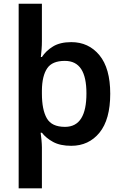

<svg xmlns="http://www.w3.org/2000/svg" viewBox="-20 -780 666 1040"><path d="M577.1 -272C577.1 -364.3 557.6 -433.6 518.6 -481C479.5 -528.3 428.7 -551.8 366.2 -551.8C325.7 -551.8 292.5 -543.9 267.1 -528.3C241.7 -512.7 221.7 -493.7 207 -471.2H201.2C202.6 -480.5 203.6 -493.7 205.1 -510.7C206.5 -527.8 207 -543 207 -557.1V-759.8H81.1V240.2H207V18.1C207 7.3 206.1 -6.3 204.6 -22.9C203.1 -39.6 201.7 -52.2 200.2 -61H207C221.7 -42 241.7 -25.4 267.6 -11.2C293.5 2.9 326.2 9.8 366.2 9.8C429.2 9.8 480.5 -14.2 519 -61.5C557.6 -108.9 577.1 -179.2 577.1 -272ZM448.2 -273.9C448.2 -156.7 412.1 -92.8 332 -92.8C283.7 -92.8 251 -108.4 233.4 -139.6C215.8 -170.4 207 -214.8 207 -272.9V-290C207.5 -343.3 217.3 -383.3 235.8 -410.2C253.9 -437 285.6 -450.2 331.1 -450.2C411.1 -450.2 448.2 -391.1 448.2 -273.9Z"/></svg>

Font: Noto Reveo Sans
Style: Regular
Weight: 600
Designer: Monotype Design Team
Foundry: Monotype Imaging Inc.
Version: Version 2.007